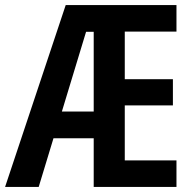

<svg xmlns="http://www.w3.org/2000/svg" viewBox="-22 -734 767 754"><path d="M671 0H346V-191H188L130 0H-2L236 -714H671V-610H468V-423H657V-320H468V-104H671ZM221 -296H346V-609H316Z"/></svg>

Font: Avrile Sans Condensed SemiBold
Style: Regular
Weight: 600
Width: 3
Designer: Monotype Design Team
Foundry: Monotype Imaging Inc.
Version: Version 2.001;September 10, 2019;FontCreator 11.5.0.2425 64-